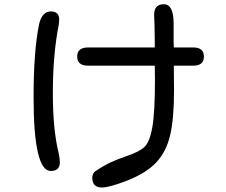

<svg xmlns="http://www.w3.org/2000/svg" viewBox="-20 -792 1040 885"><path d="M405.3 27.3Q405.3 9.8 417 -1Q457 -28.3 489.7 -43.5Q522.5 -58.6 565.4 -73.2Q621.1 -91.8 645.5 -114.3Q669.9 -136.7 682.1 -205.6Q694.3 -274.4 694.3 -425.8L693.4 -489.3H385.7Q335.9 -489.3 335.9 -531.2Q335.9 -573.2 385.7 -573.2H693.4V-595.7L692.4 -668.9L690.4 -723.6Q690.4 -772.5 735.4 -772.5Q779.3 -772.5 780.3 -686.5V-598.6L781.2 -573.2H871.1Q919.9 -573.2 919.9 -531.2Q919.9 -489.3 871.1 -489.3H781.2L782.2 -375Q782.2 -247.1 764.6 -170.4Q747.1 -93.8 700.7 -43.9Q654.3 5.9 564.5 41Q482.4 72.3 450.2 72.3Q405.3 72.3 405.3 27.3ZM134.8 -344.7Q134.8 -556.6 160.2 -680.7Q173.8 -739.3 214.8 -739.3Q252.9 -739.3 252.9 -701.2L251 -678.7Q223.6 -542 223.6 -362.3Q223.6 -195.3 250 -87.9Q255.9 -60.5 255.9 -43.9Q255.9 -3.9 213.9 -3.9Q134.8 -3.9 134.8 -344.7Z"/></svg>

Font: jf-openhuninn-2.1
Style: Regular
Weight: 400
Designer: [Kosugi Maru]
Designed by MOTOYA      

[Varela Round]
Joe Prince (Latin component); Avraham Cornfeld (Hebrew component)
Foundry: justfont Co., Ltd.
Version: 2.1